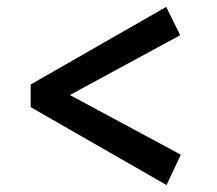

<svg xmlns="http://www.w3.org/2000/svg" viewBox="-20 -574 622 550"><path d="M457 -43.9 67.9 -267.1V-332L456.1 -554.2L496.1 -473.1L180.2 -301.8L498 -130.9Z"/></svg>

Font: Literata Book
Style: Bold
Weight: 700
Designer: Latin by Veronika Burian and Jose Scaglione. Greek by Irene Vlachou. Cyrillic by Vera Evstafieva
Foundry: TypeTogether
Version: Version 2.003;PS 002.003;hotconv 1.0.88;makeotf.lib2.5.64775